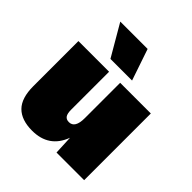

<svg xmlns="http://www.w3.org/2000/svg" viewBox="-199 -869 1018 1018"><g transform="rotate(45 310.0 -360.0)"><path d="M327.1 -730 387.2 -553.2H225.1L122.1 -730ZM200.2 9.8Q120.1 9.8 79.1 -31.5Q38.1 -72.8 38.1 -162.1V-500H268.1V-214.8Q268.1 -186 277.3 -173.1Q286.6 -160.2 306.2 -160.2Q351.1 -160.2 351.1 -234.9V-500H581.1V0H374L369.1 -106Q326.2 9.8 200.2 9.8Z"/></g></svg>

Font: Work Sans Black
Style: Regular
Weight: 900
Designer: Wei Huang
Foundry: Wei Huang
Version: Version 2.012